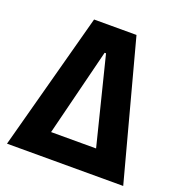

<svg xmlns="http://www.w3.org/2000/svg" viewBox="-125 -795 848 902"><g transform="rotate(20 298.5 -344.0)"><path d="M8 0 193 -688H405L589 0ZM184 -122H409L300 -558H293Z"/></g></svg>

Font: Saira SemiCondensed
Style: Bold
Weight: 700
Width: 4
Designer: Hector Gatti with collaboration of the Omnibus-Type team
Foundry: Omnibus-Type
Version: Version 1.101